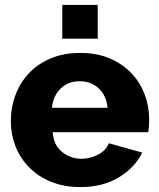

<svg xmlns="http://www.w3.org/2000/svg" viewBox="-20 -750 644 780"><path d="M306 10Q240 10 187.5 -11.5Q135 -33 98.5 -70Q62 -107 43 -155.5Q24 -204 24 -257Q24 -314 43 -364.5Q62 -415 98 -453Q134 -491 186.5 -513Q239 -535 306 -535Q373 -535 425 -513Q477 -491 513 -453.5Q549 -416 567.5 -367Q586 -318 586 -264Q586 -250 585 -236.5Q584 -223 582 -213H194Q198 -160 232.5 -132.5Q267 -105 311 -105Q346 -105 378.5 -122Q411 -139 422 -168L558 -130Q527 -68 462 -29Q397 10 306 10ZM417 -312Q412 -362 381 -391Q350 -420 304 -420Q257 -420 226.5 -390.5Q196 -361 191 -312ZM233 -593V-730H377V-593Z"/></svg>

Font: Boldmen
Style: Bold
Weight: 700
Designer: Matt McInerney, Pablo Impallari, Rodrigo Fuenzalida
Foundry: LIVING CONCEPT
Version: Version 1.000